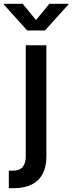

<svg xmlns="http://www.w3.org/2000/svg" viewBox="-65 -777 377 1001"><path d="M69.3 -541H176.8V40Q176.8 92.8 157.2 129.6Q137.7 166.5 99.6 185.3Q61.5 204.1 6.3 204.1H-19V112.8H0.5Q37.1 112.8 53.2 93.5Q69.3 74.2 69.3 37.1ZM53.2 -757.3 123 -672.4 192.4 -757.3H292V-753.9L169.4 -618.2H76.7L-45.4 -753.9V-757.3Z"/></svg>

Font: Inter 17pt Medium
Style: Regular
Weight: 500
Version: Version 4.001;git-66647c0bb